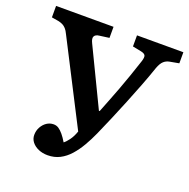

<svg xmlns="http://www.w3.org/2000/svg" viewBox="-127 -825 944 961"><g transform="rotate(20 344.5 -344.5)"><path d="M226 14Q199 14 177 4.5Q155 -5 142 -21.5Q129 -38 129 -59Q129 -82 139.5 -101Q150 -120 166.5 -131Q183 -142 203 -142Q218 -142 230 -134Q242 -126 254.5 -111Q267 -96 280 -74Q291 -82 305.5 -101.5Q320 -121 330 -150L106 -587Q98 -604 89.5 -613.5Q81 -623 71 -628Q61 -633 47 -636L11 -642V-703H317V-644L265 -637Q246 -635 239.5 -623.5Q233 -612 245 -588L392 -283H396Q408 -314 422 -349Q436 -384 450.5 -423Q465 -462 479.5 -503.5Q494 -545 508 -588Q516 -612 511.5 -621.5Q507 -631 487 -635L442 -644V-703H689V-644L640 -635Q623 -632 610 -620.5Q597 -609 587 -582Q570 -532 549.5 -479Q529 -426 507.5 -373Q486 -320 464.5 -269.5Q443 -219 423 -174Q406 -136 386.5 -102.5Q367 -69 343.5 -42.5Q320 -16 291 -1Q262 14 226 14Z"/></g></svg>

Font: Literata 18pt SemiBold
Style: Regular
Weight: 600
Designer: Latin by Veronika Burian and Jose Scaglione. Greek by Irene Vlachou. Cyrillic by Vera Evstafieva.
Foundry: TypeTogether
Version: Version 3.103;gftools[0.9.29]